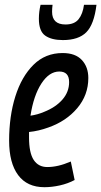

<svg xmlns="http://www.w3.org/2000/svg" viewBox="-20 -770 422 800"><path d="M291 -20Q263 -5 229.5 2.5Q196 10 165 10Q93 10 55.5 -40.5Q18 -91 18 -184Q18 -286 44 -368.5Q70 -451 119.5 -500Q169 -549 241 -549Q294 -549 321 -520Q348 -491 348 -445Q348 -374 302 -319.5Q256 -265 182 -239Q141 -224 101 -220Q101 -209 101 -197Q101 -133 120.5 -103.5Q140 -74 177 -74Q199 -74 223 -79.5Q247 -85 275 -97ZM227 -472Q185 -472 152.5 -422Q120 -372 107 -288Q136 -292 164 -304Q212 -323 240 -355Q268 -387 268 -428Q268 -472 227 -472ZM242 -603Q195 -603 168.5 -621.5Q142 -640 142 -692Q142 -721 149 -750H199Q198 -742 197.5 -735Q197 -728 197 -721Q197 -668 253 -668Q290 -668 307.5 -690Q325 -712 330 -750H382Q372 -668 339.5 -635.5Q307 -603 242 -603Z"/></svg>

Font: Georama Condensed Medium
Style: Italic
Weight: 500
Width: 3
Italic angle: -9°
Designer: Jean-Baptiste Levee
Foundry: Production Type
Version: Version 1.000